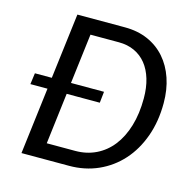

<svg xmlns="http://www.w3.org/2000/svg" viewBox="-97 -736 819 831"><g transform="rotate(15 312.5 -321.0)"><path d="M30.8 0ZM37.6 -348.6H113.3L149.4 -641.6H362.8Q419.9 -641.6 465.6 -621.6Q511.2 -601.6 543.2 -565.2Q575.2 -528.8 592.3 -478.5Q609.4 -428.2 609.4 -367.7Q609.4 -285.6 585 -217.8Q560.5 -149.9 517.1 -101.6Q473.6 -53.2 414.1 -26.6Q354.5 0 284.2 0H70.8L107.4 -298.3H30.8ZM521 -365.7Q521 -413.6 509.5 -451.9Q498 -490.2 476.6 -516.8Q455.1 -543.5 424.1 -557.9Q393.1 -572.3 354 -572.3H226.6L199.2 -348.6H347.2L341.8 -298.3H193.4L165.5 -69.3H293.5Q343.8 -69.3 385.7 -89.6Q427.7 -109.9 457.8 -148.2Q487.8 -186.5 504.4 -241.5Q521 -296.4 521 -365.7Z"/></g></svg>

Font: Carlito
Style: Italic
Weight: 400
Italic angle: -7°
Designer: Lukasz Dziedzic
Foundry: tyPoland Lukasz Dziedzic
Version: Version 1.104